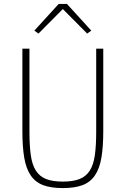

<svg xmlns="http://www.w3.org/2000/svg" viewBox="-20 -946 640 978"><path d="M130 -698V-274Q130 -203 137 -154.5Q144 -106 163 -76.5Q182 -47 215 -34Q248 -21 300 -21Q352 -21 385 -34Q418 -47 437 -76.5Q456 -106 463 -154.5Q470 -203 470 -274V-698H506V-279Q506 -198 496.5 -142.5Q487 -87 463.5 -52.5Q440 -18 400.5 -3Q361 12 300 12Q239 12 199.5 -3Q160 -18 136.5 -52.5Q113 -87 103.5 -142.5Q94 -198 94 -279V-698ZM321 -926 445 -790 424 -775 300 -900 176 -775 155 -790 279 -926Z"/></svg>

Font: IBM Plex Mono ExtLt
Style: Regular
Weight: 200
Monospace: yes
Designer: Mike Abbink, Paul van der Laan, Pieter van Rosmalen
Foundry: Bold Monday
Version: Version 2.3